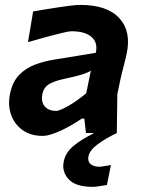

<svg xmlns="http://www.w3.org/2000/svg" viewBox="-20 -530 573 765"><path d="M150.5 11.5Q102 11.5 69.2 -12.2Q36.5 -36 23.5 -74.8Q10.5 -113.5 20.5 -159Q30.5 -205.5 57 -232.2Q83.5 -259 120.2 -272.8Q157 -286.5 199 -293L361.5 -319.5Q371 -359.5 345 -382.5Q319 -405.5 264 -405.5Q255.5 -405.5 227.8 -399Q200 -392.5 163.2 -382.5Q126.5 -372.5 91.5 -362L112 -484.5Q130.5 -487.5 157.2 -492Q184 -496.5 212.2 -500.8Q240.5 -505 263.8 -507.8Q287 -510.5 299 -510.5Q407 -510.5 455.5 -457.5Q504 -404.5 484.5 -315.5Q479.5 -291.5 472.5 -265.5Q465.5 -239.5 459 -210L447.5 -155Q447 -118.5 446.5 -80.8Q446 -43 445.5 0H322.5L316 -57.5H306Q260.5 -26.5 217.8 -7.5Q175 11.5 150.5 11.5ZM204 -88Q215.5 -88 247.8 -105.5Q280 -123 323.5 -158L342 -248.5Q330.5 -241 309.5 -234Q288.5 -227 235 -215.5Q200.5 -208.5 177.2 -195.8Q154 -183 148.5 -153.5Q143 -122.5 159 -105.2Q175 -88 204 -88ZM348.5 214.5Q281 214.5 253.2 183.8Q225.5 153 234 113.5Q240.5 79 271.2 52.8Q302 26.5 352 2L357.5 -24.5L419.5 -31L445.5 0Q402 21 370 44.2Q338 67.5 332.5 92.5Q328.5 113 341 123.8Q353.5 134.5 378 134.5Q387.5 133 399 131.5Q410.5 130 422 127.5L406 207Q387 210.5 371.8 212.5Q356.5 214.5 348.5 214.5Z"/></svg>

Font: Commissioner Loud SemiBold
Style: Italic
Weight: 600
Italic angle: -12°
Designer: Kostas Bartsokas
Foundry: Kostas Bartsokas
Version: Version 1.000; ttfautohint (v1.8.3)